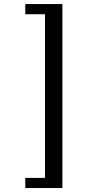

<svg xmlns="http://www.w3.org/2000/svg" viewBox="-20 -742 436 960"><path d="M292 198.2V-721.7H106.4V-670.9H205.1V147.5H106.4V198.2Z"/></svg>

Font: FreeUniversal
Style: Regular
Weight: 400
Version: Version 1.001